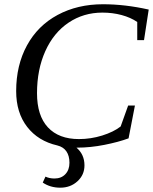

<svg xmlns="http://www.w3.org/2000/svg" viewBox="-20 -682 716 899"><path d="M654.3 -494.1H622.6V-579.1Q591.8 -600.1 549.3 -611.6Q506.8 -623 459.5 -623Q371.1 -623 301 -575.9Q231 -528.8 192.1 -442.4Q153.3 -356 153.3 -245.6Q153.3 -140.6 204.3 -85.7Q255.4 -30.8 349.6 -30.8Q405.3 -30.8 458.5 -47.4Q511.7 -64 544.9 -89.8L580.1 -188H611.8L582 -34.2Q534.2 -16.6 468.8 -3.7Q403.3 9.3 341.3 9.3H337.9Q375.5 41 375.5 92.3Q375.5 136.7 342.8 166.7Q310.1 196.8 262.2 196.8Q215.3 196.8 180.2 172.9L192.9 145Q211.4 153.8 234.9 153.8Q267.1 153.8 286.1 133.5Q305.2 113.3 305.2 80.1Q305.2 47.4 290.8 26.6Q276.4 5.9 248.5 -1Q158.7 -21.5 107.2 -87.9Q55.7 -154.3 55.7 -255.4Q55.7 -376.5 106.2 -469.2Q156.7 -562 249.8 -612.1Q342.8 -662.1 462.4 -662.1Q565.4 -662.1 676.3 -637.2Z"/></svg>

Font: Liberation Serif
Style: Italic
Weight: 400
Italic angle: -16.333°
Designer: Steve Matteson
Foundry: Ascender Corporation
Version: Version 2.1.5